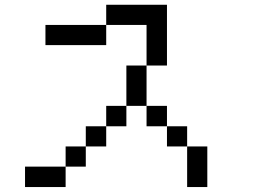

<svg xmlns="http://www.w3.org/2000/svg" viewBox="-20 -712 1040 790"><path d="M167 -526.4V-609.4H417V-526.4ZM750 -109.4H833V57.6H750ZM750 -109.4H667V-192.4H750ZM667 -192.4H583V-276.4H667ZM583 -276.4H500V-442.4H583ZM500 -276.4V-192.4H417V-276.4ZM417 -192.4V-109.4H333V-192.4ZM333 -109.4V-26.4H250V-109.4ZM583 -442.4V-609.4H417V-692.4H667V-442.4ZM250 -26.4V57.6H83V-26.4Z"/></svg>

Font: KH Dot Kodenmachou 12
Style: Regular
Weight: 400
Designer: Original version for X68000 by Keitarou Hiraki (http://hp.vector.co.jp/authors/VA000874/) / TrueType conversion by Homem
Version: Version 1.00.20150527